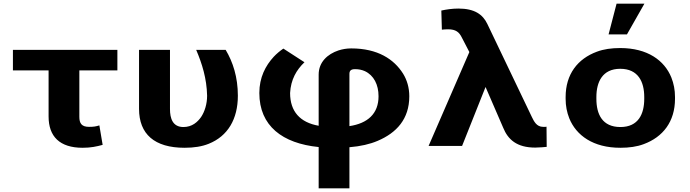

<svg xmlns="http://www.w3.org/2000/svg" viewBox="-20 -802 3789 1055"><path d="M434 10C479 10 511 3 544 -6L526 -113C506 -107 495 -105 469 -105C428 -105 416 -125 416 -160V-415H625V-528H51V-415H247V-162C247 -52 308 10 434 10Z M994 10C1046 10 1090 3 1127 -12C1232 -54 1287 -148 1287 -276C1287 -378 1260 -461 1220 -528H1058C1090 -453 1116 -371 1118 -276C1118 -231 1105 -189 1085 -159C1066 -132 1036 -104 988 -104C929 -104 914 -151 914 -203V-528H744V-204C744 -65 829 10 994 10Z M1653 -460 1537 -535C1518 -522 1500 -507 1484 -490C1439 -441 1405 -377 1405 -291C1405 -110 1532 -14 1731 6V233H1900V7C1961 2 2013 -10 2055 -28C2159 -72 2229 -148 2229 -273C2229 -321 2216 -363 2195 -397C2145 -477 2055 -536 1910 -536C1885 -536 1862 -532 1840 -525C1780 -505 1731 -461 1731 -392V-111C1629 -129 1574 -189 1574 -291C1578 -365 1609 -418 1653 -460ZM1931 -422C1952 -422 1969 -418 1985 -411C2034 -388 2060 -337 2060 -273C2060 -177 2000 -124 1900 -109V-396C1900 -414 1909 -422 1931 -422Z M2405 -744 2408 -639C2420 -640 2429 -641 2442 -641C2485 -641 2503 -625 2517 -597L2559 -516L2335 0H2519L2648 -324L2745 -100C2771 -36 2819 9 2921 9C2947 8 2968 7 2984 5L2983 -106C2981 -105 2978 -105 2974 -105H2964C2928 -105 2914 -136 2903 -158L2658 -670C2633 -723 2587 -755 2499 -755C2465 -755 2432 -750 2405 -744Z M3088 -269V-259C3088 -220 3095 -185 3108 -152C3146 -58 3239 10 3389 10C3437 10 3480 4 3517 -10C3623 -49 3689 -134 3689 -259V-269C3689 -308 3682 -343 3669 -376C3631 -470 3538 -538 3388 -538C3340 -538 3297 -532 3260 -518C3154 -479 3088 -394 3088 -269ZM3520 -269V-259C3520 -176 3488 -104 3389 -104C3289 -104 3257 -175 3257 -259V-269C3257 -351 3290 -424 3388 -424C3487 -424 3520 -352 3520 -269ZM3368 -782 3324 -613H3425L3521 -782Z"/></svg>

Font: Asimov
Style: XWid
Weight: 500
Designer: Google
Version: Version 2.000980; 2014